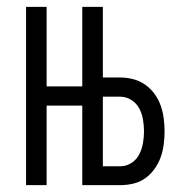

<svg xmlns="http://www.w3.org/2000/svg" viewBox="-20 -540 540 560"><path d="M56 0V-520H116V-288H220V-520H280V-314H331Q350 -314 369 -309Q388 -304 403.5 -293Q419 -282 430.5 -266.5Q442 -251 448.5 -232.5Q455 -214 457.5 -195Q460 -176 460 -157Q460 -138 457.5 -118.5Q455 -99 448.5 -81Q442 -63 430.5 -47Q419 -31 403.5 -20Q388 -9 369 -4.5Q350 0 331 0H220V-232H116V0ZM331 -55Q348 -55 363 -64.5Q378 -74 386 -89.5Q394 -105 397 -122.5Q400 -140 400 -157Q400 -174 397 -191.5Q394 -209 386 -224Q378 -239 363 -248.5Q348 -258 331 -258H280V-55Z"/></svg>

Font: Iosevka SS18 Light
Style: Regular
Weight: 300
Monospace: yes
Designer: Belleve Invis
Foundry: Belleve Invis
Version: Version 25.1.1; ttfautohint (v1.8.4)